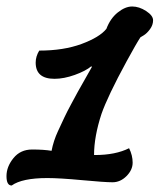

<svg xmlns="http://www.w3.org/2000/svg" viewBox="-85 -551 492 592"><path d="M74 -86Q80 -117 93.5 -146Q107 -175 114 -190Q121 -205 135 -231Q149 -257 155 -268Q164 -284 198 -344L197 -347Q179 -332 145.5 -320Q112 -308 83 -308Q25 -308 25 -358Q25 -377 36 -395Q111 -395 166.5 -415.5Q222 -436 243 -462Q255 -494 278 -512.5Q301 -531 322.5 -531Q344 -531 365.5 -517Q387 -503 387 -488.5Q387 -474 377.5 -461Q368 -448 358 -442L348 -436Q336 -418 306 -363Q276 -308 256.5 -267Q237 -226 228 -200Q205 -130 205 -73H208Q271 -73 313 -94Q324 -72 324 -49.5Q324 -27 305 -8Q286 11 262 11Q238 11 168.5 4.5Q99 -2 61 -2Q-17 -2 -49 21Q-65 21 -65 -8Q-65 -37 -43.5 -63.5Q-22 -90 14 -90Q50 -90 74 -86Z"/></svg>

Font: Clara
Style: Regular
Weight: 400
Designer: Proyecto DEMO
Foundry: Proyecto DEMO
Version: Version 1.002